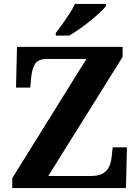

<svg xmlns="http://www.w3.org/2000/svg" viewBox="-20 -951 706 971"><path d="M42 0V-50L417 -653H220Q173 -653 157.5 -628Q142 -603 138 -562L133 -508H61L66 -714H600V-663L224 -61H440Q481 -61 503 -75.5Q525 -90 534 -113Q543 -136 545 -161L550 -206H622L617 0ZM262 -784Q277 -803 295.5 -829Q314 -855 331.5 -882Q349 -909 359 -931H516V-921Q507 -908 485.5 -888Q464 -868 437 -846Q410 -824 382 -804.5Q354 -785 330 -771H262Z"/></svg>

Font: Noto Serif Tamil
Style: Bold Italic
Weight: 700
Italic angle: -12°
Designer: Indian Type Foundry, Tom Grace, and the Monotype Design Team
Foundry: Monotype Imaging Inc.
Version: Version 2.003; ttfautohint (v1.8.4.7-5d5b)